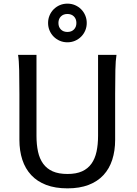

<svg xmlns="http://www.w3.org/2000/svg" viewBox="-20 -1011 743 1043"><path d="M612.8 -712.9Q607.9 -683.6 606.7 -630.1Q605.5 -576.7 605.5 -500.5V-251.5Q605.5 -191.9 589.8 -143.3Q574.2 -94.7 542.2 -60.1Q510.3 -25.4 461.4 -6.6Q412.6 12.2 346.7 12.2Q279.8 12.2 230.7 -6.6Q181.6 -25.4 149.4 -60.1Q117.2 -94.7 101.3 -143.3Q85.4 -191.9 85.4 -251.5V-500.5Q85.4 -572.8 84.2 -628.2Q83 -683.6 78.1 -712.9H178.2V-273.4Q178.2 -225.6 186.5 -187.3Q194.8 -148.9 214.4 -121.8Q233.9 -94.7 266.1 -80.3Q298.3 -65.9 346.7 -65.9Q394 -65.9 425.8 -80.3Q457.5 -94.7 476.8 -121.8Q496.1 -148.9 504.4 -187.3Q512.7 -225.6 512.7 -273.4V-712.9ZM241.2 -886.2Q241.2 -908.2 249.3 -927.2Q257.3 -946.3 271.7 -960.7Q286.1 -975.1 305.2 -983.2Q324.2 -991.2 346.2 -991.2Q368.2 -991.2 387.2 -983.2Q406.2 -975.1 420.7 -960.7Q435.1 -946.3 443.1 -927.2Q451.2 -908.2 451.2 -886.2Q451.2 -864.3 443.1 -845.2Q435.1 -826.2 420.7 -811.8Q406.2 -797.4 387.2 -789.3Q368.2 -781.2 346.2 -781.2Q324.2 -781.2 305.2 -789.3Q286.1 -797.4 271.7 -811.8Q257.3 -826.2 249.3 -845.2Q241.2 -864.3 241.2 -886.2ZM395 -886.2Q395 -908.2 381.6 -921.6Q368.2 -935.1 346.2 -935.1Q324.2 -935.1 310.8 -921.6Q297.4 -908.2 297.4 -886.2Q297.4 -864.3 310.8 -850.8Q324.2 -837.4 346.2 -837.4Q368.2 -837.4 381.6 -850.8Q395 -864.3 395 -886.2Z"/></svg>

Font: Andika Phon
Style: Regular
Weight: 400
Designer: Victor Gaultney, Annie Olsen, Julie Remington, Don Collingsworth, Eric Hays, Becca Hirsbrunner
Foundry: SIL International
Version: Version 5.000